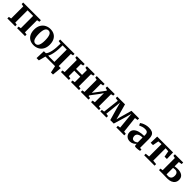

<svg xmlns="http://www.w3.org/2000/svg" viewBox="558 -2530 4678 4678"><g transform="rotate(45 2897.0 -191.0)"><path d="M304 0H33.5V-53L99.5 -64.5V-482L32.5 -495V-547H642.5V-495L576 -481.5V-64L642 -53V0H369V-53L434 -64V-488H241.5V-64L304 -53Z M959 -561.5Q1041.5 -561.5 1099.8 -527Q1158 -492.5 1188 -429Q1218 -365.5 1218 -279Q1218 -184.5 1180.5 -119Q1143 -53.5 1080.8 -21.2Q1018.5 11 944.5 11Q862.5 11 804.2 -23.2Q746 -57.5 715.8 -121.2Q685.5 -185 685.5 -271.5Q685.5 -364.5 723.2 -430Q761 -495.5 823.2 -528.5Q885.5 -561.5 959 -561.5ZM1063 -267.5Q1063 -381.5 1037 -442.2Q1011 -503 952 -503Q840 -503 840 -282.5Q840 -169 867 -108Q894 -47 953.5 -47Q1063 -47 1063 -267.5Z M1739 -64.5H1809L1807.5 -47L1786 180H1715Q1709.5 137.5 1680.5 15.5L1677 0H1346.5Q1332.5 38.5 1298.5 180H1219.5Q1221 97 1227.5 -64.5H1296Q1384.5 -159 1384.5 -483L1307 -495V-547H1801.5V-495L1739 -483ZM1593 -61V-487H1449V-439.5Q1449 -354 1439.5 -278.5Q1430 -203 1413.5 -147.8Q1397 -92.5 1376 -64.5H1401.5L1398.5 -61Z M2152.5 0H1879.5V-53L1945 -63V-481L1879.5 -494.5V-547H2151.5V-494.5L2086.5 -481V-313.5H2293.5V-481L2227.5 -494.5V-547H2500V-494.5L2435.5 -481V-63L2501 -53V0H2226V-53L2293.5 -63V-253H2086.5V-63L2152.5 -53Z M2830 0H2565.5V-53L2629 -63V-482L2567 -495V-547H2838V-495L2770.5 -482V-172L2984.5 -459V-482L2924.5 -495V-547H3187.5V-495L3125.5 -481V-63L3190 -53V0H2917V-53L2984.5 -63V-377L2926 -291.5L2770.5 -86V-61.5L2830 -53Z M3449 0H3237V-53L3306 -63L3354.5 -483L3273.5 -495.5V-547H3540.5L3625 -242.5L3651.5 -140L3677.5 -242.5L3763 -547H4026.5V-495L3948 -482.5L3995 -63L4062 -53V0H3788.5V-53L3857.5 -63L3829 -349.5L3814.5 -494L3776 -350.5L3678 -21.5H3557.5L3463 -352.5L3425 -494L3411 -352L3380 -63L3449 -53Z M4415.5 -333.5V-362.5Q4415.5 -400.5 4406.8 -423.2Q4398 -446 4376 -457.5Q4354 -469 4313.5 -469Q4264.5 -469 4225.2 -456.5Q4186 -444 4148.5 -426L4120.5 -484Q4136.5 -498 4171 -515.5Q4205.5 -533 4253.2 -546.2Q4301 -559.5 4353 -559.5Q4426 -559.5 4468.8 -539.5Q4511.5 -519.5 4530.8 -476.5Q4550 -433.5 4550 -362V-55L4602 -53.5V-4Q4579 1 4543.8 6Q4508.5 11 4481.5 11Q4458 11 4445.8 7Q4433.5 3 4428 -7.8Q4422.5 -18.5 4422.5 -39.5V-69.5Q4399.5 -39 4356.5 -14Q4313.5 11 4259 11Q4214 11 4176.8 -8Q4139.5 -27 4117.8 -63.8Q4096 -100.5 4096 -151.5Q4096 -212 4139 -252.8Q4182 -293.5 4254 -313Q4326 -332.5 4415.5 -333.5ZM4415.5 -111.5V-277.5Q4357.5 -277.5 4319 -263Q4280.5 -248.5 4262.2 -223.8Q4244 -199 4244 -167Q4244 -120.5 4265.8 -95Q4287.5 -69.5 4324.5 -69.5Q4345.5 -69.5 4371.2 -81.5Q4397 -93.5 4415.5 -111.5Z M5106 0H4748V-53L4854.5 -64V-491L4753 -483.5L4724.5 -327H4644L4650 -546.5H5197L5203.5 -327H5123.5L5094 -483.5L4996.5 -491V-64L5106 -53Z M5258.5 0V-51L5324 -61V-481L5260.5 -494V-547H5545V-494L5462.5 -481V-333Q5482 -337 5509.2 -340Q5536.5 -343 5565 -343Q5663 -343 5718.8 -301.2Q5774.5 -259.5 5774.5 -178.5Q5774.5 -121.5 5747 -80.5Q5719.5 -39.5 5668.2 -18Q5617 3.5 5546.5 3.5Q5534 3.5 5515.5 3Q5497 2.5 5475.5 2Q5406.5 0 5386 0ZM5629.5 -174.5Q5629.5 -231 5603 -259.2Q5576.5 -287.5 5527 -287.5Q5495.5 -287.5 5462.5 -280.5V-56Q5483.5 -52 5515 -52Q5572.5 -52 5601 -83.8Q5629.5 -115.5 5629.5 -174.5Z"/></g></svg>

Font: Merriweather Text
Style: Bold
Weight: 700
Designer: Eben Sorkin
Foundry: Eben Sorkin
Version: Version 2.100